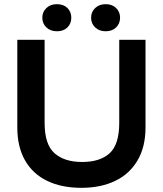

<svg xmlns="http://www.w3.org/2000/svg" viewBox="-20 -891 781 921"><path d="M370 10Q276 10 207 -23Q138 -56 100.5 -121Q63 -186 63 -280V-700H194V-302Q194 -198 241.5 -156Q289 -114 374 -114Q460 -114 506 -156Q552 -198 552 -302V-700H678V-280Q678 -186 639.5 -121Q601 -56 532 -23Q463 10 370 10ZM253 -741Q222 -741 202.5 -759.5Q183 -778 183 -806Q183 -834 202.5 -852.5Q222 -871 253 -871Q285 -871 303.5 -852.5Q322 -834 322 -806Q322 -778 303.5 -759.5Q285 -741 253 -741ZM487 -741Q456 -741 436.5 -759.5Q417 -778 417 -806Q417 -834 436.5 -852.5Q456 -871 487 -871Q518 -871 537 -852.5Q556 -834 556 -806Q556 -778 537 -759.5Q518 -741 487 -741Z"/></svg>

Font: REM Medium Medium
Style: Regular
Weight: 500
Version: Version 1.005;gftools[0.9.28]